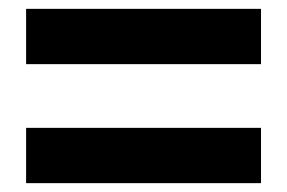

<svg xmlns="http://www.w3.org/2000/svg" viewBox="-20 -594 649 434"><path d="M39 -574H570V-449H39ZM570 -305V-180H39V-305Z"/></svg>

Font: Kinto Sans Black
Style: Regular
Weight: 900
Designer: Authors: Ryoko NISHIZUKA  (kana & ideographs); Paul D. Hunt (Latin, Greek & Cyrillic); Wenlong ZHANG  (bopomofo); Sandol
Foundry: Adobe Systems Incorporated, ookami Inc.
Version: Version 0.001